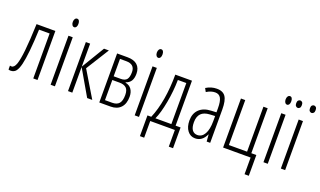

<svg xmlns="http://www.w3.org/2000/svg" viewBox="-92 -1247 3247 1950"><g transform="rotate(20 1531.0 -271.5)"><path d="M147.9 -485.8Q143.1 -357.9 132.8 -254.9Q123 -159.2 109.4 -103Q95.2 -46.4 75.2 -21Q54.7 4.9 17.1 4.9Q5.9 4.9 -4.9 1V-42Q1 -39.1 12.2 -39.1Q41 -39.1 58.6 -87.9Q75.7 -136.2 86.9 -241.2Q98.6 -353 105 -529.8H308.1V0H262.2V-485.8Z M442.9 -676.8Q442.9 -697.8 452.1 -710.9Q460.9 -723.1 475.1 -723.1Q488.3 -723.1 496.1 -710.9Q503.9 -698.7 503.9 -676.8Q503.9 -655.8 496.1 -643.6Q487.8 -630.9 475.1 -630.9Q460.9 -630.9 452.1 -643.6Q442.9 -656.7 442.9 -676.8ZM496.1 0H449.7V-529.8H496.1Z M834 -529.8H886.7L731 -280.8L899.9 0H844.7L684.1 -276.9V0H637.7V-529.8H684.1V-280.8Z M1182.6 -402.8Q1182.6 -487.8 1088.9 -487.8H1022V-299.8H1098.6Q1144.5 -299.8 1163.6 -324.2Q1182.6 -348.6 1182.6 -402.8ZM1197.8 -160.2Q1197.8 -214.4 1173.3 -236.8Q1147.9 -259.8 1100.6 -259.8H1022V-42H1098.6Q1150.4 -42 1174.3 -70.3Q1197.8 -98.1 1197.8 -160.2ZM1231 -402.8Q1231 -355 1213.4 -325.7Q1195.8 -296.9 1157.7 -284.2V-279.8Q1200.2 -272.5 1223.1 -240.2Q1245.6 -208.5 1245.6 -159.2Q1245.6 -83.5 1207 -42Q1168 0 1097.7 0H975.6V-529.8H1087.9Q1158.2 -529.8 1194.3 -497.1Q1231 -463.9 1231 -402.8Z M1351.6 -676.8Q1351.6 -697.8 1360.8 -710.9Q1369.6 -723.1 1383.8 -723.1Q1397 -723.1 1404.8 -710.9Q1412.6 -698.7 1412.6 -676.8Q1412.6 -655.8 1404.8 -643.6Q1396.5 -630.9 1383.8 -630.9Q1369.6 -630.9 1360.8 -643.6Q1351.6 -656.7 1351.6 -676.8ZM1404.8 0H1358.4V-529.8H1404.8Z M1838.4 180.2H1792.5V0H1526.4V180.2H1480.5V-43.9H1521.5Q1562 -138.2 1583.5 -264.2Q1604.5 -388.2 1604.5 -529.8H1784.7V-43.9H1838.4ZM1738.8 -43.9V-487.8H1647.5Q1646 -367.7 1623 -242.2Q1599.6 -115.2 1566.4 -43.9Z M2023.4 -29.8Q2072.8 -29.8 2100.6 -79.1Q2128.4 -127.9 2128.4 -217.8V-272.9L2073.2 -270Q2008.3 -266.1 1978.5 -234.9Q1947.3 -202.1 1947.3 -141.1Q1947.3 -84 1967.8 -56.6Q1988.3 -29.8 2023.4 -29.8ZM2136.2 0 2130.4 -74.2H2128.4Q2090.3 9.8 2013.2 9.8Q1961.9 9.8 1930.2 -31.7Q1898.4 -73.2 1898.4 -142.1Q1898.4 -218.3 1943.8 -262.2Q1989.7 -306.6 2071.3 -310.1L2128.4 -313V-356.9Q2128.4 -430.7 2109.9 -464.8Q2091.3 -499 2048.3 -499Q2002.9 -499 1955.6 -469.2L1935.5 -505.9Q1990.2 -540 2051.3 -540Q2117.2 -540 2145.5 -499Q2174.3 -457.5 2174.3 -360.8V0Z M2603 -43.9H2657.2V180.2H2611.3V0H2314V-529.8H2360.4V-43.9H2557.1V-529.8H2603Z M2743.2 -676.8Q2743.2 -697.8 2752.4 -710.9Q2761.2 -723.1 2775.4 -723.1Q2788.6 -723.1 2796.4 -710.9Q2804.2 -698.7 2804.2 -676.8Q2804.2 -655.8 2796.4 -643.6Q2788.1 -630.9 2775.4 -630.9Q2761.2 -630.9 2752.4 -643.6Q2743.2 -656.7 2743.2 -676.8ZM2796.4 0H2750V-529.8H2796.4Z M3006.3 -678.2Q3006.3 -699.2 3015.6 -708.5Q3024.9 -717.8 3036.6 -717.8Q3048.8 -717.8 3058.1 -708.5Q3067.4 -699.2 3067.4 -678.2Q3067.4 -656.2 3058.1 -647Q3048.3 -637.2 3036.6 -637.2Q3025.4 -637.2 3015.6 -647Q3006.3 -656.2 3006.3 -678.2ZM2857.4 -678.2Q2857.4 -698.7 2867.2 -708.5Q2876.5 -717.8 2888.7 -717.8Q2899.9 -717.8 2909.2 -708.5Q2918.5 -699.2 2918.5 -678.2Q2918.5 -656.2 2909.2 -647Q2899.4 -637.2 2888.7 -637.2Q2877 -637.2 2867.2 -647Q2857.4 -656.7 2857.4 -678.2ZM2984.4 0H2938V-529.8H2984.4Z"/></g></svg>

Font: Germano
Style: Regular
Weight: 300
Width: 3
Foundry: Ascender Corporation
Version: Version 1.10; ttfautohint (v1.5)